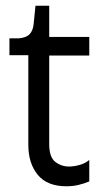

<svg xmlns="http://www.w3.org/2000/svg" viewBox="-20 -642 359 671"><path d="M212 9Q145 9 112 -31Q79 -71 79 -136V-449H13V-508H45Q72 -510 84 -523Q96 -536 98 -562L104 -622H152V-513H292V-448H152V-138Q152 -93 173 -76.5Q194 -60 221 -60Q238 -60 258 -65.5Q278 -71 292 -83V-8Q273 0 253.5 4.5Q234 9 212 9Z"/></svg>

Font: Bricolage Grotesque 48pt Light
Style: Regular
Weight: 300
Designer: Mathieu Triay
Foundry: Atelier Triay
Version: Version 1.000; ttfautohint (v1.8.4.7-5d5b);gftools[0.9.32]